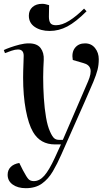

<svg xmlns="http://www.w3.org/2000/svg" viewBox="-26 -756 581 1005"><path d="M295 53Q274 101 250.5 141Q227 181 193.5 205Q160 229 109 229Q67 229 40.5 210Q14 191 14 159Q14 134 30 118Q46 102 75 97L94 135Q114 173 124 182.5Q134 192 151 192Q181 192 206 163.5Q231 135 261 70L293 0H262Q185 0 147 -65Q123 -106 109 -181Q95 -256 95 -350Q95 -362 95.5 -385Q96 -408 97 -430Q98 -452 98 -464Q98 -497 68 -497Q53 -497 34.5 -490.5Q16 -484 0 -478L-6 -494Q6 -500 28.5 -508Q51 -516 76.5 -522.5Q102 -529 125 -529Q168 -529 186.5 -504.5Q205 -480 203 -442Q202 -425 201 -401Q200 -377 200 -352Q200 -298 203.5 -243Q207 -188 215 -141.5Q223 -95 236 -67Q247 -42 257 -33Q267 -24 282 -24H303L435 -330Q453 -372 447 -395Q441 -418 410 -426L355 -442Q348 -482 366.5 -505.5Q385 -529 419 -529Q452 -529 471.5 -504.5Q491 -480 491 -446Q491 -416 484.5 -390.5Q478 -365 462.5 -327.5Q447 -290 419 -227ZM234 -594Q187 -594 156 -615Q125 -636 125 -674Q125 -702 144 -719Q163 -736 195 -736Q204 -736 212.5 -734Q221 -732 231 -729L230 -669Q230 -647 237.5 -635.5Q245 -624 267 -624Q299 -624 336.5 -647.5Q374 -671 414 -711L427 -697Q371 -641 326.5 -617.5Q282 -594 234 -594Z"/></svg>

Font: Literata 72pt Medium
Style: Italic
Weight: 500
Italic angle: -2°
Designer: Latin by Veronika Burian and Jose Scaglione. Greek by Irene Vlachou. Cyrillic by Vera Evstafieva
Foundry: TypeTogether
Version: Version 3.002